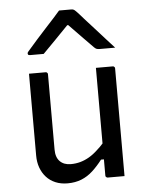

<svg xmlns="http://www.w3.org/2000/svg" viewBox="-57 -869 714 926"><g transform="rotate(-5 300.0 -406.0)"><path d="M173 -532Q177 -532 179 -530.5Q181 -529 182.5 -527Q184 -525 184 -521V-157Q184 -119 203.5 -99.5Q223 -80 256 -80Q280 -80 302 -86Q324 -92 345.5 -104.5Q367 -117 388 -137Q403 -150 417 -166V-532H498Q502 -532 504 -530.5Q506 -529 507.5 -527Q509 -525 509 -521V0H428Q425 0 422.5 -1.5Q420 -3 418.5 -5Q417 -7 417 -11V-89H403Q380 -59 355 -36Q330 -13 300 -1Q270 11 233 11Q200 11 174 0Q148 -11 130 -31Q112 -51 102.5 -77.5Q93 -104 93 -136V-532ZM264 -823H324Q332 -823 337.5 -819Q343 -815 356 -801Q363 -792 382 -771.5Q401 -751 425 -724Q449 -697 473.5 -670Q498 -643 518 -621H445Q434 -621 428.5 -623Q423 -625 416 -632Q403 -645 368 -681Q340 -710 302 -749H297Q260 -711 233 -683Q199 -648 172 -621H106Q102 -621 99.5 -622Q97 -623 96 -625.5Q95 -628 95 -630Q95 -634 99 -638.5Q103 -643 116 -658Q128 -672 148 -694.5Q168 -717 191 -742Q214 -767 234 -789Q254 -811 264 -823Z"/></g></svg>

Font: Code D OnePiece
Style: Regular
Weight: 400
Version: Version 1.085; ttfautohint (v1.8.4.7-5d5b);Nerd Fonts 3.0.2